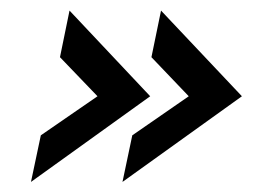

<svg xmlns="http://www.w3.org/2000/svg" viewBox="-20 -436 511 372"><path d="M40 -83.5 59.1 -173.8 168.9 -249.5 96.2 -325.2 114.7 -415.5 271 -249.5ZM217.3 -83.5 236.3 -173.8 345.7 -249.5 273.4 -325.2 292 -415.5 448.7 -249.5Z"/></svg>

Font: Acari Sans Medium
Style: Italic
Weight: 500
Italic angle: -13°
Designer: Alfredo Marco Pradil and Stefan Peev
Foundry: Hanken Design Co.
Version: Version 1.045